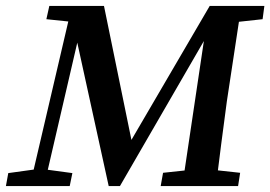

<svg xmlns="http://www.w3.org/2000/svg" viewBox="-30 -630 915 650"><path d="M-10 0 -2 -44 92 -57H119L215 -44L206 0ZM71 0 210 -595H257L119 0ZM338 0 207 -598 252 -552 127 -565 137 -610H322L423 -117L382 -100L680 -610H729L376 0ZM514 0 522 -45 643 -58H664L783 -45L776 0ZM587 0 670 -557 703 -610H787L738 -287Q728 -215 719 -143Q710 -71 701 0ZM716 -552 722 -610H865L859 -565L740 -552Z"/></svg>

Font: Lisu Bosa ExtraBold
Style: Italic
Weight: 800
Italic angle: -19°
Designer: David Morse, Annie Olsen, Victor Gaultney, Frank Grießhammer (Latin)
Foundry: SIL International
Version: Version 2.000